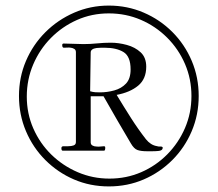

<svg xmlns="http://www.w3.org/2000/svg" viewBox="-20 -718 780 688"><path d="M448 -469Q448 -516 422.5 -531.5Q397 -547 355 -547Q351 -547 342.5 -547Q334 -547 326 -546Q305 -543 305 -530Q305 -495 304 -461.5Q303 -428 303 -391Q313 -388 321.5 -387.5Q330 -387 338 -387Q364 -387 389.5 -394Q415 -401 431.5 -418.5Q448 -436 448 -469ZM563 -189Q563 -178 547 -177Q537 -176 524.5 -176Q512 -176 507 -176Q485 -176 472.5 -180.5Q460 -185 449 -204Q424 -246 400 -287.5Q376 -329 351 -373H305V-208Q305 -200 311.5 -196.5Q318 -193 325 -193Q333 -192 340.5 -193Q348 -194 352 -194Q357 -194 357 -190Q357 -189 357 -187.5Q357 -186 357 -185Q357 -181 354 -178Q353 -178 352 -178Q351 -178 349 -178H205Q200 -178 200 -187Q200 -193 206 -194Q208 -194 210 -194Q212 -194 214 -194Q216 -194 219 -194Q222 -194 224 -194Q236 -194 244 -197Q252 -200 252 -209V-531Q252 -539 246.5 -542.5Q241 -546 234 -547Q228 -548 221 -547.5Q214 -547 209 -547Q203 -547 203 -556Q203 -561 205 -561Q206 -562 207 -562H208Q225 -562 243.5 -561Q262 -560 279 -560Q303 -560 328 -562.5Q353 -565 377 -565Q405 -565 434.5 -557Q464 -549 484 -530.5Q504 -512 504 -479Q504 -435 475 -411Q446 -387 398 -378Q424 -335 449.5 -295Q475 -255 503 -219Q511 -209 521 -202.5Q531 -196 544 -194Q546 -193 549.5 -193Q553 -193 557 -193H558Q559 -193 560 -192Q563 -192 563 -189ZM666 -374Q666 -435 643 -488.5Q620 -542 579 -583Q538 -624 484.5 -647Q431 -670 370 -670Q309 -670 256 -646.5Q203 -623 162.5 -582Q122 -541 99 -487Q76 -433 76 -372Q76 -311 99.5 -257.5Q123 -204 164 -164Q205 -124 258.5 -101Q312 -78 372 -78Q433 -78 486 -101Q539 -124 579.5 -165Q620 -206 643 -259.5Q666 -313 666 -374ZM692 -374Q692 -307 667 -248Q642 -189 597.5 -144.5Q553 -100 495 -75Q437 -50 370 -50Q303 -50 245 -75Q187 -100 142.5 -144.5Q98 -189 73 -248Q48 -307 48 -374Q48 -441 73 -499.5Q98 -558 142.5 -602.5Q187 -647 245.5 -672.5Q304 -698 370 -698Q436 -698 494.5 -673Q553 -648 597.5 -603.5Q642 -559 667 -500Q692 -441 692 -374Z"/></svg>

Font: Kaisei Tokumin
Style: Regular
Weight: 400
Designer: Font-Kai, 金井和夫
Foundry: KAZUO KANAI
Version: Version 5.003